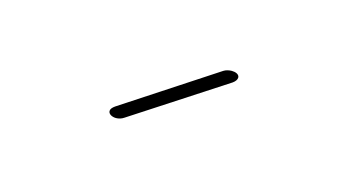

<svg xmlns="http://www.w3.org/2000/svg" viewBox="-30 -728 465 248"><g transform="rotate(15 202.0 -604.0)"><path d="M129.9 -555.2C133.3 -555.2 137.2 -556.2 140.6 -558.6L263.7 -638.7C267.1 -641.1 269 -644 269 -646.5C269 -650.9 263.7 -652.8 258.8 -652.8C255.4 -652.8 251 -651.9 248 -649.9L125 -569.3C121.6 -566.9 119.6 -564.5 119.6 -562C119.6 -557.6 125 -555.2 129.9 -555.2Z"/></g></svg>

Font: WireWyrm
Style: Light
Weight: 200
Version: Version 001.000